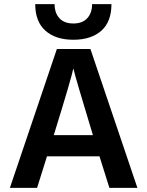

<svg xmlns="http://www.w3.org/2000/svg" viewBox="-20 -912 714 932"><path d="M521 -892Q521 -806 471.5 -762.5Q422 -719 336 -719Q250 -719 200.5 -763Q151 -807 151 -892H245Q245 -849 268.5 -823.5Q292 -798 336 -798Q380 -798 403.5 -823.5Q427 -849 427 -892ZM160 0H28L256 -674H419L647 0H511L463 -153H208ZM336 -580Q328 -537 241 -256H431Q348 -529 336 -580Z"/></svg>

Font: Hind Guntur SemiBold
Style: Regular
Weight: 600
Designer: Manushi Parikh, Hitesh Malaviya
Foundry: Indian Type Foundry
Version: Version 1.000;PS 1.0;hotconv 1.0.86;makeotf.lib2.5.63406; tt